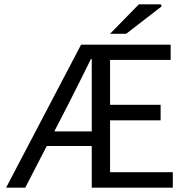

<svg xmlns="http://www.w3.org/2000/svg" viewBox="-20 -861 862 881"><path d="M8 0 352 -656H763V-586H485V-380H717V-309H485V-71H773V0H401V-590H397Q371 -537 344 -483Q317 -429 290 -376L96 0ZM158 -191V-258H452V-191ZM485 -706 617 -841H718L722 -832L559 -706Z"/></svg>

Font: Mada
Style: Regular
Weight: 400
Designer: Khaled Hosny
Version: Version 1.5